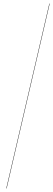

<svg xmlns="http://www.w3.org/2000/svg" viewBox="-20 -800 297 1070"><path d="M255 -780 15 250H17L257 -780Z"/></svg>

Font: Bodoni* 96pt Fatface
Style: Italic
Weight: 900
Italic angle: -13°
Version: Version 2.3